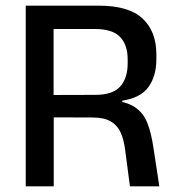

<svg xmlns="http://www.w3.org/2000/svg" viewBox="-20 -659 622 679"><path d="M439.5 0 422.5 -129.5Q418 -165 406.8 -190.2Q395.5 -215.5 372 -229.5Q348.5 -243.5 306.5 -243.5L140 -244V-323L317 -323.5Q378.5 -323.5 405 -353Q431.5 -382.5 431.5 -435V-449Q431.5 -500.5 404.5 -528.5Q377.5 -556.5 315 -556.5H138V-639H329Q435.5 -639 484.2 -593.5Q533 -548 533 -466.5V-450.5Q533 -390 505.2 -351.5Q477.5 -313 412.5 -303V-290L370.5 -304.5Q426 -300.5 456.2 -280.5Q486.5 -260.5 500.5 -225.5Q514.5 -190.5 522 -140.5L543.5 0ZM71 0V-639H169.5V-295.5L170 -258V0Z"/></svg>

Font: Anek Telugu Medium
Style: Regular
Weight: 500
Designer: Omkar Bhoir (Telugu), Yesha Goshar (Latin)
Foundry: Ek Type
Version: Version 1.003